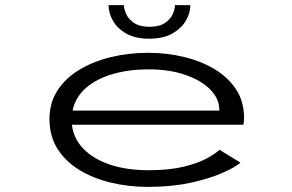

<svg xmlns="http://www.w3.org/2000/svg" viewBox="-20 -718 1140 749"><path d="M557 11Q481 11 411.8 -5.8Q342.5 -22.5 288.8 -55.5Q235 -88.5 204 -138Q173 -187.5 173 -253Q173 -317 204.5 -365.5Q236 -414 290.5 -446.5Q345 -479 413.8 -495.5Q482.5 -512 557 -512Q631.5 -512 699 -495.5Q766.5 -479 819 -447Q871.5 -415 901.8 -368Q932 -321 932 -259.5Q932 -242 929.5 -231.5H260.5Q266.5 -178.5 304.5 -138.5Q342.5 -98.5 407.8 -76.2Q473 -54 560 -54Q641 -54 697 -67.8Q753 -81.5 787 -100.2Q821 -119 836.5 -133.5L918 -83.5Q897.5 -65.5 847.8 -43.5Q798 -21.5 724.2 -5.2Q650.5 11 557 11ZM559 -447.5Q484.5 -447.5 421.2 -429.5Q358 -411.5 316.2 -375.8Q274.5 -340 263 -286.5H835.5V-289.5Q835.5 -333 800.2 -368.8Q765 -404.5 702.8 -426Q640.5 -447.5 559 -447.5ZM562 -567Q508 -567 473 -586.8Q438 -606.5 420.8 -636.8Q403.5 -667 403.5 -698H463.5Q463.5 -682 472.8 -662.2Q482 -642.5 503.8 -628Q525.5 -613.5 563 -613.5Q601 -613.5 622.8 -628Q644.5 -642.5 653.5 -662.2Q662.5 -682 662.5 -698H722.5Q722.5 -667 704.8 -636.8Q687 -606.5 651.5 -586.8Q616 -567 562 -567Z"/></svg>

Font: Trispace Expanded Light
Style: Regular
Weight: 300
Width: 7
Designer: Tyler Finck
Foundry: Etcetera Type Company
Version: Version 1.210; ttfautohint (v1.8.3)